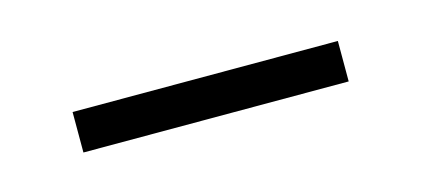

<svg xmlns="http://www.w3.org/2000/svg" viewBox="-24 -418 363 165"><g transform="rotate(-15 157.5 -335.0)"><path d="M39 -317V-353H275V-317Z"/></g></svg>

Font: Noto Sans Malayalam UI SemiCondensed ExtraLight
Style: Regular
Weight: 200
Width: 4
Designer: Jelle Bosma - Monotype Design Team
Foundry: Monotype Imaging Inc.
Version: Version 2.104; ttfautohint (v1.8.4.7-5d5b)